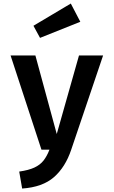

<svg xmlns="http://www.w3.org/2000/svg" viewBox="-20 -863 655 1107"><path d="M574.4 -543.1 390.3 1Q356.9 100.5 291.3 158.2Q225.6 215.9 107.7 224.1L90.8 126.2Q145.1 118.5 178.2 103.1Q211.3 87.7 231 62.6Q250.8 37.4 265.1 0H219L41 -543.1H184.1L307.2 -90.3L435.4 -543.1ZM388.2 -842.6 443.1 -737.4 210.8 -644.6 172.8 -714.4Z"/></svg>

Font: Fira Code SemiBold
Style: Regular
Weight: 600
Designer: Carrois Corporate, Edenspiekermann AG, Nikita Prokopov
Foundry: Carrois Corporate, Edenspiekermann AG, Nikita Prokopov
Version: Version 6.002